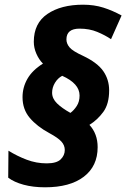

<svg xmlns="http://www.w3.org/2000/svg" viewBox="-20 -787 538 818"><path d="M172 11Q121 11 80.5 0Q40 -11 15 -30L16 -145Q53 -122 94 -106.5Q135 -91 179 -91Q221 -91 238.5 -108Q256 -125 256 -148Q256 -168 241.5 -184Q227 -200 190 -220Q138 -248 107 -284.5Q76 -321 76 -373Q76 -415 97 -451.5Q118 -488 163 -516Q146 -533 135 -558Q124 -583 124 -609Q124 -688 182 -727.5Q240 -767 334 -767Q381 -767 420.5 -754.5Q460 -742 498 -721L453 -620Q428 -637 394.5 -651Q361 -665 319 -665Q263 -665 263 -619Q263 -601 276.5 -585Q290 -569 334 -549Q395 -520 420 -484Q445 -448 445 -402Q445 -344 420 -310Q395 -276 361 -255Q396 -217 396 -160Q396 -79 337 -34Q278 11 172 11ZM280 -306Q295 -317 307 -335.5Q319 -354 319 -380Q319 -431 245 -464Q226 -454 214 -434Q202 -414 202 -392Q202 -367 223 -346.5Q244 -326 280 -306Z"/></svg>

Font: Noto Sans Disp ExtBd
Style: Italic
Weight: 800
Italic angle: -12°
Designer: Monotype Design Team
Foundry: Monotype Imaging Inc.
Version: Version 2.000;GOOG;noto-source:20170915:90ef993387c0